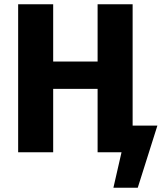

<svg xmlns="http://www.w3.org/2000/svg" viewBox="-20 -713 757 899"><path d="M601 -125H717L625 166H511L549 0H437V-297H229V0H65V-693H229V-425H437V-693H601Z"/></svg>

Font: Fira Sans BGR
Style: Bold
Weight: 700
Designer: bBox Type GmbH & Carrois Corporate GbR & Edenspiekermann AG
Foundry: bBox Type GmbH & Carrois Corporate GbR & Edenspiekermann AG
Version: Version 4.301